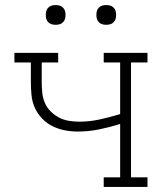

<svg xmlns="http://www.w3.org/2000/svg" viewBox="-20 -739 640 759"><path d="M390 0V-38H455V-249Q414 -236 372 -227.5Q330 -219 287 -219Q261 -219 235.5 -224Q210 -229 187 -240.5Q164 -252 146 -271Q128 -290 117.5 -313.5Q107 -337 104.5 -363Q102 -389 102 -414V-492H37V-530H210V-492H145V-414Q145 -394 147 -373Q149 -352 157 -333Q165 -314 180 -299Q195 -284 213 -274.5Q231 -265 251.5 -261.5Q272 -258 293 -258Q334 -258 375 -267Q416 -276 455 -288V-492H390V-530H563V-492H498V-38H563V0ZM400 -641Q392 -641 384.5 -643Q377 -645 371 -651Q365 -657 363 -664.5Q361 -672 361 -680Q361 -688 363 -695.5Q365 -703 371 -709Q377 -715 384.5 -717Q392 -719 400 -719Q408 -719 415.5 -717Q423 -715 429 -709Q435 -703 437 -695.5Q439 -688 439 -680Q439 -672 437 -664.5Q435 -657 429 -651Q423 -645 415.5 -643Q408 -641 400 -641ZM200 -641Q192 -641 184.5 -643Q177 -645 171 -651Q165 -657 163 -664.5Q161 -672 161 -680Q161 -688 163 -695.5Q165 -703 171 -709Q177 -715 184.5 -717Q192 -719 200 -719Q208 -719 215.5 -717Q223 -715 229 -709Q235 -703 237 -695.5Q239 -688 239 -680Q239 -672 237 -664.5Q235 -657 229 -651Q223 -645 215.5 -643Q208 -641 200 -641Z"/></svg>

Font: Iosevka Curly Slab XLtEx
Style: Regular
Weight: 200
Width: 7
Monospace: yes
Designer: Belleve Invis
Foundry: Belleve Invis
Version: Version 11.1.0; ttfautohint (v1.8.3)